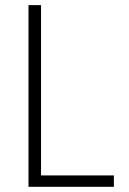

<svg xmlns="http://www.w3.org/2000/svg" viewBox="-20 -720 498 740"><path d="M89.8 -700.2H138.2V-43.9H418.9V0H89.8Z"/></svg>

Font: Selawik Light
Style: Regular
Weight: 300
Designer: Aaron Bell
Foundry: Microsoft Corporation
Version: Version 1.01